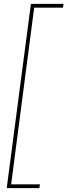

<svg xmlns="http://www.w3.org/2000/svg" viewBox="-20 -860 351 1000"><path d="M185 120H15L141 -840H311L308 -820H158L38 100H188Z"/></svg>

Font: Tanohe Sans Thin
Style: Italic
Weight: 100
Designer: Village Type and Design LLC & Cristiano Sobral
Foundry: Cooper Hewitt Smithsonian Design Museum
Version: Version 1.00;September 29, 2021;FontCreator 13.0.0.2655 64-b